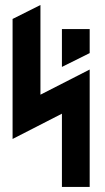

<svg xmlns="http://www.w3.org/2000/svg" viewBox="-20 -740 415 760"><path d="M335 -625V-529.8L225.1 -475.1V-625ZM140.1 -365.2 335 -464.8V0H225.1V-290L29.8 -189.9V-665L140.1 -720.2Z"/></svg>

Font: Horta
Style: Regular
Weight: 600
Width: 3
Version: Version 0.11